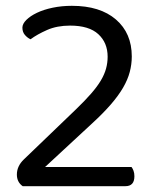

<svg xmlns="http://www.w3.org/2000/svg" viewBox="-20 -640 548 660"><path d="M57 -545Q57 -558 70.5 -571.5Q84 -585 107 -596Q130 -607 161 -613.5Q192 -620 227 -620Q324 -620 378.5 -573Q433 -526 433 -446Q433 -419 426 -392.5Q419 -366 403 -338.5Q387 -311 361 -281Q335 -251 298 -217L135 -66H432Q436 -61 439 -53Q442 -45 442 -34Q442 0 411 0H58Q38 -14 38 -40Q38 -69 62 -92L242 -265Q272 -294 293 -318Q314 -342 326.5 -363Q339 -384 344.5 -404Q350 -424 350 -445Q350 -493 318 -522.5Q286 -552 221 -552Q176 -552 142 -537Q108 -522 85 -505Q74 -510 65.5 -520Q57 -530 57 -545Z"/></svg>

Font: Baloo Thambi 2
Style: Regular
Weight: 400
Designer: Aadarsh Rajan and Ek Type
Foundry: Ek Type
Version: Version 1.640;hotconv 1.0.111;makeotfexe 2.5.65597; ttfautoh